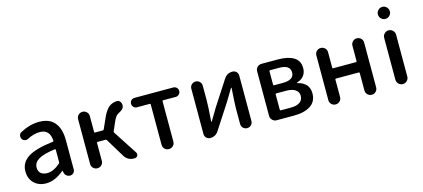

<svg xmlns="http://www.w3.org/2000/svg" viewBox="-60 -1283 3979 1807"><g transform="rotate(-15 1929.0 -380.0)"><path d="M216.8 12.7Q145.5 12.7 100.1 -30.8Q54.7 -74.2 54.7 -146.5Q54.7 -233.4 131.3 -281.7Q208 -330.1 377 -349.6Q383.8 -349.6 383.8 -357.4Q378.9 -469.7 279.3 -469.7Q222.7 -469.7 158.2 -436.5Q148.4 -430.7 136.7 -430.7Q130.9 -430.7 125 -432.6Q107.4 -437.5 98.6 -453.1Q92.8 -463.9 92.8 -474.6Q92.8 -481.4 93.8 -487.3Q98.6 -505.9 115.2 -514.6Q209 -564.5 298.8 -564.5Q399.4 -564.5 449.2 -503.9Q499 -443.4 499 -331.1V-46.9Q499 -27.3 485.4 -13.7Q471.7 0 452.1 0Q431.6 0 416 -13.2Q400.4 -26.4 397.5 -46.9L395.5 -61.5Q394.5 -63.5 393.1 -63.5Q391.6 -63.5 390.6 -61.5Q302.7 12.7 216.8 12.7ZM252 -78.1Q311.5 -78.1 378.9 -136.7Q383.8 -141.6 383.8 -149.4V-269.5Q383.8 -276.4 377.9 -276.4Q377.9 -276.4 377 -276.4Q262.7 -261.7 214.4 -231.9Q166 -202.1 166 -154.3Q166 -115.2 189.5 -96.7Q212.9 -78.1 252 -78.1Z M955.1 -295.9Q952.1 -289.1 956.1 -283.2L1108.4 -48.8Q1113.3 -40 1113.3 -31.2Q1113.3 -24.4 1109.4 -16.6Q1100.6 0 1082 0H1071.3Q1043.9 0 1020.5 -13.2Q997.1 -26.4 983.4 -48.8L872.1 -232.4Q868.2 -239.3 861.3 -239.3H782.2Q775.4 -239.3 775.4 -231.4V-56.6Q775.4 -33.2 758.8 -16.6Q742.2 0 718.3 0Q694.3 0 677.7 -16.6Q661.1 -33.2 661.1 -56.6V-493.2Q661.1 -516.6 677.7 -533.2Q694.3 -549.8 718.3 -549.8Q742.2 -549.8 758.8 -533.2Q775.4 -516.6 775.4 -493.2V-337.9Q775.4 -331.1 782.2 -331.1H859.4Q866.2 -331.1 869.1 -337.9L918 -447.3Q946.3 -508.8 978 -534.7Q1009.8 -560.5 1054.7 -563.5Q1056.6 -563.5 1057.6 -563.5Q1078.1 -563.5 1089.8 -545.9Q1099.6 -531.2 1099.6 -514.6Q1099.6 -508.8 1098.6 -503.9V-502Q1097.7 -496.1 1095.2 -491.2Q1092.8 -486.3 1088.4 -481Q1084 -475.6 1080.6 -472.7Q1077.1 -469.7 1070.3 -464.8Q1063.5 -460 1060.1 -458Q1056.6 -456.1 1048.3 -451.7Q1040 -447.3 1038.1 -445.3Q1014.6 -432.6 993.2 -383.8Z M1357.4 -57.6V-450.2Q1357.4 -458 1349.6 -458H1225.6Q1206.1 -458 1192.9 -471.7Q1179.7 -485.4 1179.7 -504.4Q1179.7 -523.4 1192.9 -536.6Q1206.1 -549.8 1225.6 -549.8H1603.5Q1622.1 -549.8 1635.7 -536.6Q1649.4 -523.4 1649.4 -504.4Q1649.4 -485.4 1635.7 -471.7Q1622.1 -458 1603.5 -458H1479.5Q1472.7 -458 1472.7 -450.2V-57.6Q1472.7 -33.2 1455.6 -16.6Q1438.5 0 1414.6 0Q1390.6 0 1374 -16.6Q1357.4 -33.2 1357.4 -57.6Z M1817.4 0Q1795.9 0 1780.3 -15.1Q1764.6 -30.3 1764.6 -52.7V-494.1Q1764.6 -517.6 1780.8 -533.7Q1796.9 -549.8 1819.8 -549.8Q1842.8 -549.8 1859.4 -533.7Q1876 -517.6 1876 -494.1V-344.7Q1876 -298.8 1865.2 -147.5Q1864.3 -144.5 1867.2 -144.5Q1870.1 -144.5 1871.1 -147.5Q1879.9 -163.1 1905.3 -204.1Q1930.7 -245.1 1939.5 -261.7L2097.7 -505.9Q2127 -549.8 2179.7 -549.8Q2202.1 -549.8 2217.3 -534.2Q2232.4 -518.6 2232.4 -497.1V-55.7Q2232.4 -32.2 2216.3 -16.1Q2200.2 0 2177.2 0Q2154.3 0 2138.2 -16.1Q2122.1 -32.2 2122.1 -55.7V-205.1Q2122.1 -250 2132.8 -403.3Q2132.8 -406.2 2130.4 -406.2Q2127.9 -406.2 2126 -403.3Q2078.1 -321.3 2057.6 -289.1L1898.4 -43.9Q1870.1 0 1817.4 0Z M2462.9 0Q2439.5 0 2422.4 -17.1Q2405.3 -34.2 2405.3 -57.6V-492.2Q2405.3 -516.6 2422.4 -533.2Q2439.5 -549.8 2462.9 -549.8H2623Q2720.7 -549.8 2776.4 -516.1Q2832 -482.4 2832 -409.2Q2832 -367.2 2809.1 -336.9Q2786.1 -306.6 2743.2 -293.9Q2740.2 -293 2740.2 -290.5Q2740.2 -288.1 2743.2 -287.1Q2854.5 -259.8 2854.5 -158.2Q2854.5 -78.1 2794.4 -39.1Q2734.4 0 2633.8 0ZM2517.6 -331.1Q2517.6 -324.2 2524.4 -324.2H2609.4Q2720.7 -324.2 2720.7 -397.5Q2720.7 -470.7 2613.3 -470.7H2524.4Q2517.6 -470.7 2517.6 -463.9ZM2517.6 -86.9Q2517.6 -80.1 2524.4 -80.1H2623Q2682.6 -80.1 2712.4 -102.1Q2742.2 -124 2742.2 -165Q2742.2 -202.1 2710.9 -223.6Q2679.7 -245.1 2619.1 -245.1H2524.4Q2517.6 -245.1 2517.6 -237.3Z M2982.4 -56.6V-493.2Q2982.4 -516.6 2999 -533.2Q3015.6 -549.8 3039.6 -549.8Q3063.5 -549.8 3080.1 -533.2Q3096.7 -516.6 3096.7 -493.2V-342.8Q3096.7 -335 3103.5 -335H3326.2Q3334 -335 3334 -342.8V-492.2Q3334 -516.6 3350.6 -533.2Q3367.2 -549.8 3391.1 -549.8Q3415 -549.8 3431.6 -533.2Q3448.2 -516.6 3448.2 -492.2V-57.6Q3448.2 -33.2 3431.6 -16.6Q3415 0 3391.1 0Q3367.2 0 3350.6 -16.6Q3334 -33.2 3334 -57.6V-226.6Q3334 -234.4 3326.2 -234.4H3103.5Q3096.7 -234.4 3096.7 -226.6V-56.6Q3096.7 -33.2 3080.1 -16.6Q3063.5 0 3039.6 0Q3015.6 0 2999 -16.6Q2982.4 -33.2 2982.4 -56.6Z M3699.2 -656.2Q3675.8 -656.2 3658.7 -673.3Q3641.6 -690.4 3641.6 -713.9V-715.8Q3641.6 -739.3 3658.7 -756.3Q3675.8 -773.4 3699.2 -773.4H3700.2Q3723.6 -773.4 3740.7 -756.3Q3757.8 -739.3 3757.8 -715.8V-713.9Q3757.8 -690.4 3740.7 -673.3Q3723.6 -656.2 3700.2 -656.2ZM3699.2 -21.5Q3675.8 -21.5 3658.7 -38.6Q3641.6 -55.7 3641.6 -79.1V-487.3Q3641.6 -510.7 3658.7 -527.8Q3675.8 -544.9 3699.2 -544.9H3700.2Q3723.6 -544.9 3740.7 -527.8Q3757.8 -510.7 3757.8 -487.3V-79.1Q3757.8 -55.7 3740.7 -38.6Q3723.6 -21.5 3700.2 -21.5Z"/></g></svg>

Font: Gen Jyuu Gothic Medium
Style: Regular
Weight: 500
Designer: [Source Han Sans]
Ryoko NISHIZUKA  (kana & ideographs); Paul D. Hunt (Latin, Greek & Cyrillic); Wenlong ZHANG  (bopomofo
Version: Version 1.002.20150607